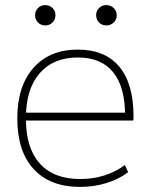

<svg xmlns="http://www.w3.org/2000/svg" viewBox="-20 -725 591 755"><path d="M295 10Q177 10 112.5 -60Q48 -130 48 -260Q48 -386 111.5 -458Q175 -530 286 -530Q393 -530 449 -463Q505 -396 505 -268Q505 -263 505 -259.5Q505 -256 504 -251H66V-282H483L472 -269Q472 -383 425 -441Q378 -499 286 -499Q190 -499 136 -437Q82 -375 82 -262V-257Q82 -142 137 -81.5Q192 -21 295 -21Q345 -21 390 -35Q435 -49 471 -76L484 -48Q447 -20 398 -5Q349 10 295 10ZM158 -625Q141 -625 129.5 -636.5Q118 -648 118 -665Q118 -682 129.5 -693.5Q141 -705 158 -705Q175 -705 186.5 -693.5Q198 -682 198 -665Q198 -648 186.5 -636.5Q175 -625 158 -625ZM398 -625Q381 -625 369.5 -636.5Q358 -648 358 -665Q358 -682 369.5 -693.5Q381 -705 398 -705Q415 -705 427 -693.5Q439 -682 439 -665Q439 -648 427 -636.5Q415 -625 398 -625Z"/></svg>

Font: M PLUS 2 ExtraLight
Style: Regular
Weight: 250
Designer: Coji Morishita
Foundry: UNDERFOREST DESIGN
Version: Version 1.001